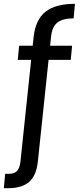

<svg xmlns="http://www.w3.org/2000/svg" viewBox="-68 -787 420 1004"><path d="M32 -548H103L108 -595Q118 -685 170.5 -726Q223 -767 324 -767L317 -691Q259 -691 231.5 -668.5Q204 -646 199 -595L194 -548H309L302 -474H186L130 57Q122 132 84 164.5Q46 197 -24 197H-48L-41 122H-22Q6 122 20.5 107.5Q35 93 39 57L95 -474H25Z"/></svg>

Font: Poppins
Style: Regular
Weight: 400
Designer: Ninad Kale (Devanagari), Jonny Pinhorn (Latin)
Version: Version 5.002